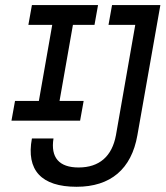

<svg xmlns="http://www.w3.org/2000/svg" viewBox="-20 -713 641 743"><path d="M276.4 9.8C407.7 9.8 488.8 -58.6 511.7 -189.9L600.6 -693.4H413.6L399.9 -616.7H503.4L428.7 -189.9C413.6 -107.9 364.3 -64.9 284.2 -64.9C208.5 -64.9 175.3 -103.5 187 -177.2H103.5C80.6 -54.2 140.1 9.8 276.4 9.8ZM24.4 -246.1H290L303.7 -322.3H210.4L262.2 -616.7H345.7L359.4 -693.4H103.5L89.8 -616.7H182.1L130.4 -322.3H38.1Z"/></svg>

Font: Cascadia Mono NF SemiLight
Style: Italic
Weight: 350
Italic angle: -10°
Monospace: yes
Designer: Aaron Bell
Foundry: Saja Typeworks
Version: Version 2404.023